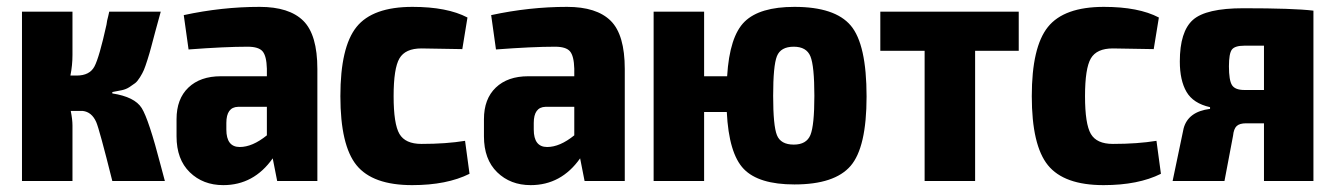

<svg xmlns="http://www.w3.org/2000/svg" viewBox="-20 -527 3887 559"><path d="M307 -259V-255Q372 -245 392.5 -212.5Q413 -180 448 -45Q456 -16 460 0H307Q269 -152 260 -172Q247 -201 221 -204Q218 -204 213 -204H186Q191 -179 191 -162V0H44V-493H191V-367Q191 -337 185 -307H203Q241 -307 255 -333.5Q269 -360 290 -455Q291 -463 292 -467.5Q293 -472 295 -479.5Q297 -487 298 -493H448Q441 -468 432.5 -436.5Q424 -405 420 -389.5Q416 -374 409.5 -353.5Q403 -333 399 -323.5Q395 -314 387.5 -302Q380 -290 373.5 -285Q367 -280 357 -273.5Q347 -267 335 -264.5Q323 -262 307 -259Z M736 -507Q822 -507 863 -466.5Q904 -426 904 -326V0H787L774 -66Q719 12 630 12Q571 12 532.5 -25.5Q494 -63 494 -130V-180Q494 -239 528.5 -272Q563 -305 623 -305H757V-327Q756 -364 744.5 -377.5Q733 -391 701 -391Q635 -391 529 -383L515 -483Q626 -507 736 -507ZM678 -99Q715 -99 757 -133V-216H673Q639 -215 639 -169V-150Q639 -99 678 -99Z M1181 -507Q1282 -507 1341 -476L1326 -384Q1230 -386 1207 -386Q1160 -386 1143 -357Q1126 -328 1126 -247Q1126 -166 1143 -137Q1160 -108 1207 -108Q1279 -108 1334 -117L1347 -21Q1281 12 1180 12Q1065 12 1018 -46Q971 -104 971 -247Q971 -390 1018 -448.5Q1065 -507 1181 -507Z M1631 -507Q1717 -507 1758 -466.5Q1799 -426 1799 -326V0H1682L1669 -66Q1614 12 1525 12Q1466 12 1427.5 -25.5Q1389 -63 1389 -130V-180Q1389 -239 1423.5 -272Q1458 -305 1518 -305H1652V-327Q1651 -364 1639.5 -377.5Q1628 -391 1596 -391Q1530 -391 1424 -383L1410 -483Q1521 -507 1631 -507ZM1573 -99Q1610 -99 1652 -133V-216H1568Q1534 -215 1534 -169V-150Q1534 -99 1573 -99Z M2293 -507Q2411 -507 2457 -452.5Q2503 -398 2503 -246Q2503 -98 2456.5 -44Q2410 10 2293 10Q2189 10 2145.5 -35Q2102 -80 2096 -201H2030V0H1883V-493H2030V-305H2097Q2104 -421 2148 -464Q2192 -507 2293 -507ZM2291 -106Q2328 -106 2339.5 -134Q2351 -162 2351 -248Q2351 -335 2339.5 -363Q2328 -391 2291 -391Q2253 -391 2242 -363.5Q2231 -336 2231 -248Q2231 -161 2242 -133.5Q2253 -106 2291 -106Z M2946 -379H2819V0H2672V-379H2543V-493H2946Z M3194 -507Q3295 -507 3354 -476L3339 -384Q3243 -386 3220 -386Q3173 -386 3156 -357Q3139 -328 3139 -247Q3139 -166 3156 -137Q3173 -108 3220 -108Q3292 -108 3347 -117L3360 -21Q3294 12 3193 12Q3078 12 3031 -46Q2984 -104 2984 -247Q2984 -390 3031 -448.5Q3078 -507 3194 -507Z M3600 -503Q3746 -503 3804 -496V0H3660V-168H3608Q3589 -168 3580.5 -160Q3572 -152 3570 -132L3545 0H3394L3426 -153Q3439 -202 3503 -210V-215Q3454 -226 3434.5 -259.5Q3415 -293 3415 -348Q3415 -435 3453 -469Q3491 -503 3600 -503ZM3660 -265V-394H3603Q3575 -394 3566.5 -382.5Q3558 -371 3558 -334Q3558 -293 3567 -279Q3576 -265 3603 -265Z"/></svg>

Font: exo2condensed_b
Style: Bold
Weight: 700
Width: 3
Designer: Natanael Gama
Version: Version 1.001;PS 001.001;hotconv 1.0.70;makeotf.lib2.5.58329